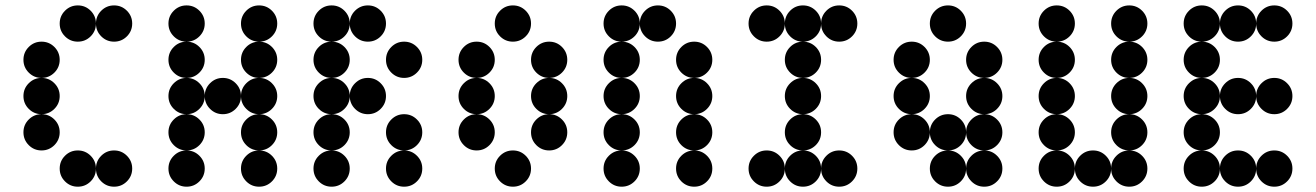

<svg xmlns="http://www.w3.org/2000/svg" viewBox="-20 -704 4962 724"><path d="M341.8 -615.2Q341.8 -586.9 321.8 -566.9Q301.8 -546.9 273.4 -546.9Q245.1 -546.9 225.1 -566.9Q205.1 -586.9 205.1 -615.2Q205.1 -643.6 225.1 -663.6Q245.1 -683.6 273.4 -683.6Q301.8 -683.6 321.8 -663.6Q341.8 -643.6 341.8 -615.2ZM478.5 -615.2Q478.5 -586.9 458.5 -566.9Q438.5 -546.9 410.2 -546.9Q381.8 -546.9 361.8 -566.9Q341.8 -586.9 341.8 -615.2Q341.8 -643.6 361.8 -663.6Q381.8 -683.6 410.2 -683.6Q438.5 -683.6 458.5 -663.6Q478.5 -643.6 478.5 -615.2ZM205.1 -478.5Q205.1 -450.2 185.1 -430.2Q165 -410.2 136.7 -410.2Q108.4 -410.2 88.4 -430.2Q68.4 -450.2 68.4 -478.5Q68.4 -506.8 88.4 -526.9Q108.4 -546.9 136.7 -546.9Q165 -546.9 185.1 -526.9Q205.1 -506.8 205.1 -478.5ZM205.1 -341.8Q205.1 -313.5 185.1 -293.5Q165 -273.4 136.7 -273.4Q108.4 -273.4 88.4 -293.5Q68.4 -313.5 68.4 -341.8Q68.4 -370.1 88.4 -390.1Q108.4 -410.2 136.7 -410.2Q165 -410.2 185.1 -390.1Q205.1 -370.1 205.1 -341.8ZM205.1 -205.1Q205.1 -176.8 185.1 -156.7Q165 -136.7 136.7 -136.7Q108.4 -136.7 88.4 -156.7Q68.4 -176.8 68.4 -205.1Q68.4 -233.4 88.4 -253.4Q108.4 -273.4 136.7 -273.4Q165 -273.4 185.1 -253.4Q205.1 -233.4 205.1 -205.1ZM341.8 -68.4Q341.8 -40 321.8 -20Q301.8 0 273.4 0Q245.1 0 225.1 -20Q205.1 -40 205.1 -68.4Q205.1 -96.7 225.1 -116.7Q245.1 -136.7 273.4 -136.7Q301.8 -136.7 321.8 -116.7Q341.8 -96.7 341.8 -68.4ZM478.5 -68.4Q478.5 -40 458.5 -20Q438.5 0 410.2 0Q381.8 0 361.8 -20Q341.8 -40 341.8 -68.4Q341.8 -96.7 361.8 -116.7Q381.8 -136.7 410.2 -136.7Q438.5 -136.7 458.5 -116.7Q478.5 -96.7 478.5 -68.4Z M752 -615.2Q752 -586.9 731.9 -566.9Q711.9 -546.9 683.6 -546.9Q655.3 -546.9 635.3 -566.9Q615.2 -586.9 615.2 -615.2Q615.2 -643.6 635.3 -663.6Q655.3 -683.6 683.6 -683.6Q711.9 -683.6 731.9 -663.6Q752 -643.6 752 -615.2ZM1025.4 -615.2Q1025.4 -586.9 1005.4 -566.9Q985.4 -546.9 957 -546.9Q928.7 -546.9 908.7 -566.9Q888.7 -586.9 888.7 -615.2Q888.7 -643.6 908.7 -663.6Q928.7 -683.6 957 -683.6Q985.4 -683.6 1005.4 -663.6Q1025.4 -643.6 1025.4 -615.2ZM752 -478.5Q752 -450.2 731.9 -430.2Q711.9 -410.2 683.6 -410.2Q655.3 -410.2 635.3 -430.2Q615.2 -450.2 615.2 -478.5Q615.2 -506.8 635.3 -526.9Q655.3 -546.9 683.6 -546.9Q711.9 -546.9 731.9 -526.9Q752 -506.8 752 -478.5ZM1025.4 -478.5Q1025.4 -450.2 1005.4 -430.2Q985.4 -410.2 957 -410.2Q928.7 -410.2 908.7 -430.2Q888.7 -450.2 888.7 -478.5Q888.7 -506.8 908.7 -526.9Q928.7 -546.9 957 -546.9Q985.4 -546.9 1005.4 -526.9Q1025.4 -506.8 1025.4 -478.5ZM752 -341.8Q752 -313.5 731.9 -293.5Q711.9 -273.4 683.6 -273.4Q655.3 -273.4 635.3 -293.5Q615.2 -313.5 615.2 -341.8Q615.2 -370.1 635.3 -390.1Q655.3 -410.2 683.6 -410.2Q711.9 -410.2 731.9 -390.1Q752 -370.1 752 -341.8ZM888.7 -341.8Q888.7 -313.5 868.7 -293.5Q848.6 -273.4 820.3 -273.4Q792 -273.4 772 -293.5Q752 -313.5 752 -341.8Q752 -370.1 772 -390.1Q792 -410.2 820.3 -410.2Q848.6 -410.2 868.7 -390.1Q888.7 -370.1 888.7 -341.8ZM1025.4 -341.8Q1025.4 -313.5 1005.4 -293.5Q985.4 -273.4 957 -273.4Q928.7 -273.4 908.7 -293.5Q888.7 -313.5 888.7 -341.8Q888.7 -370.1 908.7 -390.1Q928.7 -410.2 957 -410.2Q985.4 -410.2 1005.4 -390.1Q1025.4 -370.1 1025.4 -341.8ZM752 -205.1Q752 -176.8 731.9 -156.7Q711.9 -136.7 683.6 -136.7Q655.3 -136.7 635.3 -156.7Q615.2 -176.8 615.2 -205.1Q615.2 -233.4 635.3 -253.4Q655.3 -273.4 683.6 -273.4Q711.9 -273.4 731.9 -253.4Q752 -233.4 752 -205.1ZM1025.4 -205.1Q1025.4 -176.8 1005.4 -156.7Q985.4 -136.7 957 -136.7Q928.7 -136.7 908.7 -156.7Q888.7 -176.8 888.7 -205.1Q888.7 -233.4 908.7 -253.4Q928.7 -273.4 957 -273.4Q985.4 -273.4 1005.4 -253.4Q1025.4 -233.4 1025.4 -205.1ZM752 -68.4Q752 -40 731.9 -20Q711.9 0 683.6 0Q655.3 0 635.3 -20Q615.2 -40 615.2 -68.4Q615.2 -96.7 635.3 -116.7Q655.3 -136.7 683.6 -136.7Q711.9 -136.7 731.9 -116.7Q752 -96.7 752 -68.4ZM1025.4 -68.4Q1025.4 -40 1005.4 -20Q985.4 0 957 0Q928.7 0 908.7 -20Q888.7 -40 888.7 -68.4Q888.7 -96.7 908.7 -116.7Q928.7 -136.7 957 -136.7Q985.4 -136.7 1005.4 -116.7Q1025.4 -96.7 1025.4 -68.4Z M1298.8 -615.2Q1298.8 -586.9 1278.8 -566.9Q1258.8 -546.9 1230.5 -546.9Q1202.1 -546.9 1182.1 -566.9Q1162.1 -586.9 1162.1 -615.2Q1162.1 -643.6 1182.1 -663.6Q1202.1 -683.6 1230.5 -683.6Q1258.8 -683.6 1278.8 -663.6Q1298.8 -643.6 1298.8 -615.2ZM1435.5 -615.2Q1435.5 -586.9 1415.5 -566.9Q1395.5 -546.9 1367.2 -546.9Q1338.9 -546.9 1318.8 -566.9Q1298.8 -586.9 1298.8 -615.2Q1298.8 -643.6 1318.8 -663.6Q1338.9 -683.6 1367.2 -683.6Q1395.5 -683.6 1415.5 -663.6Q1435.5 -643.6 1435.5 -615.2ZM1298.8 -478.5Q1298.8 -450.2 1278.8 -430.2Q1258.8 -410.2 1230.5 -410.2Q1202.1 -410.2 1182.1 -430.2Q1162.1 -450.2 1162.1 -478.5Q1162.1 -506.8 1182.1 -526.9Q1202.1 -546.9 1230.5 -546.9Q1258.8 -546.9 1278.8 -526.9Q1298.8 -506.8 1298.8 -478.5ZM1572.3 -478.5Q1572.3 -450.2 1552.2 -430.2Q1532.2 -410.2 1503.9 -410.2Q1475.6 -410.2 1455.6 -430.2Q1435.5 -450.2 1435.5 -478.5Q1435.5 -506.8 1455.6 -526.9Q1475.6 -546.9 1503.9 -546.9Q1532.2 -546.9 1552.2 -526.9Q1572.3 -506.8 1572.3 -478.5ZM1298.8 -341.8Q1298.8 -313.5 1278.8 -293.5Q1258.8 -273.4 1230.5 -273.4Q1202.1 -273.4 1182.1 -293.5Q1162.1 -313.5 1162.1 -341.8Q1162.1 -370.1 1182.1 -390.1Q1202.1 -410.2 1230.5 -410.2Q1258.8 -410.2 1278.8 -390.1Q1298.8 -370.1 1298.8 -341.8ZM1435.5 -341.8Q1435.5 -313.5 1415.5 -293.5Q1395.5 -273.4 1367.2 -273.4Q1338.9 -273.4 1318.8 -293.5Q1298.8 -313.5 1298.8 -341.8Q1298.8 -370.1 1318.8 -390.1Q1338.9 -410.2 1367.2 -410.2Q1395.5 -410.2 1415.5 -390.1Q1435.5 -370.1 1435.5 -341.8ZM1298.8 -205.1Q1298.8 -176.8 1278.8 -156.7Q1258.8 -136.7 1230.5 -136.7Q1202.1 -136.7 1182.1 -156.7Q1162.1 -176.8 1162.1 -205.1Q1162.1 -233.4 1182.1 -253.4Q1202.1 -273.4 1230.5 -273.4Q1258.8 -273.4 1278.8 -253.4Q1298.8 -233.4 1298.8 -205.1ZM1572.3 -205.1Q1572.3 -176.8 1552.2 -156.7Q1532.2 -136.7 1503.9 -136.7Q1475.6 -136.7 1455.6 -156.7Q1435.5 -176.8 1435.5 -205.1Q1435.5 -233.4 1455.6 -253.4Q1475.6 -273.4 1503.9 -273.4Q1532.2 -273.4 1552.2 -253.4Q1572.3 -233.4 1572.3 -205.1ZM1298.8 -68.4Q1298.8 -40 1278.8 -20Q1258.8 0 1230.5 0Q1202.1 0 1182.1 -20Q1162.1 -40 1162.1 -68.4Q1162.1 -96.7 1182.1 -116.7Q1202.1 -136.7 1230.5 -136.7Q1258.8 -136.7 1278.8 -116.7Q1298.8 -96.7 1298.8 -68.4ZM1572.3 -68.4Q1572.3 -40 1552.2 -20Q1532.2 0 1503.9 0Q1475.6 0 1455.6 -20Q1435.5 -40 1435.5 -68.4Q1435.5 -96.7 1455.6 -116.7Q1475.6 -136.7 1503.9 -136.7Q1532.2 -136.7 1552.2 -116.7Q1572.3 -96.7 1572.3 -68.4Z M1982.4 -615.2Q1982.4 -586.9 1962.4 -566.9Q1942.4 -546.9 1914.1 -546.9Q1885.7 -546.9 1865.7 -566.9Q1845.7 -586.9 1845.7 -615.2Q1845.7 -643.6 1865.7 -663.6Q1885.7 -683.6 1914.1 -683.6Q1942.4 -683.6 1962.4 -663.6Q1982.4 -643.6 1982.4 -615.2ZM1845.7 -478.5Q1845.7 -450.2 1825.7 -430.2Q1805.7 -410.2 1777.3 -410.2Q1749 -410.2 1729 -430.2Q1709 -450.2 1709 -478.5Q1709 -506.8 1729 -526.9Q1749 -546.9 1777.3 -546.9Q1805.7 -546.9 1825.7 -526.9Q1845.7 -506.8 1845.7 -478.5ZM2119.1 -478.5Q2119.1 -450.2 2099.1 -430.2Q2079.1 -410.2 2050.8 -410.2Q2022.5 -410.2 2002.4 -430.2Q1982.4 -450.2 1982.4 -478.5Q1982.4 -506.8 2002.4 -526.9Q2022.5 -546.9 2050.8 -546.9Q2079.1 -546.9 2099.1 -526.9Q2119.1 -506.8 2119.1 -478.5ZM1845.7 -341.8Q1845.7 -313.5 1825.7 -293.5Q1805.7 -273.4 1777.3 -273.4Q1749 -273.4 1729 -293.5Q1709 -313.5 1709 -341.8Q1709 -370.1 1729 -390.1Q1749 -410.2 1777.3 -410.2Q1805.7 -410.2 1825.7 -390.1Q1845.7 -370.1 1845.7 -341.8ZM2119.1 -341.8Q2119.1 -313.5 2099.1 -293.5Q2079.1 -273.4 2050.8 -273.4Q2022.5 -273.4 2002.4 -293.5Q1982.4 -313.5 1982.4 -341.8Q1982.4 -370.1 2002.4 -390.1Q2022.5 -410.2 2050.8 -410.2Q2079.1 -410.2 2099.1 -390.1Q2119.1 -370.1 2119.1 -341.8ZM1845.7 -205.1Q1845.7 -176.8 1825.7 -156.7Q1805.7 -136.7 1777.3 -136.7Q1749 -136.7 1729 -156.7Q1709 -176.8 1709 -205.1Q1709 -233.4 1729 -253.4Q1749 -273.4 1777.3 -273.4Q1805.7 -273.4 1825.7 -253.4Q1845.7 -233.4 1845.7 -205.1ZM2119.1 -205.1Q2119.1 -176.8 2099.1 -156.7Q2079.1 -136.7 2050.8 -136.7Q2022.5 -136.7 2002.4 -156.7Q1982.4 -176.8 1982.4 -205.1Q1982.4 -233.4 2002.4 -253.4Q2022.5 -273.4 2050.8 -273.4Q2079.1 -273.4 2099.1 -253.4Q2119.1 -233.4 2119.1 -205.1ZM1982.4 -68.4Q1982.4 -40 1962.4 -20Q1942.4 0 1914.1 0Q1885.7 0 1865.7 -20Q1845.7 -40 1845.7 -68.4Q1845.7 -96.7 1865.7 -116.7Q1885.7 -136.7 1914.1 -136.7Q1942.4 -136.7 1962.4 -116.7Q1982.4 -96.7 1982.4 -68.4Z M2392.6 -615.2Q2392.6 -586.9 2372.6 -566.9Q2352.5 -546.9 2324.2 -546.9Q2295.9 -546.9 2275.9 -566.9Q2255.9 -586.9 2255.9 -615.2Q2255.9 -643.6 2275.9 -663.6Q2295.9 -683.6 2324.2 -683.6Q2352.5 -683.6 2372.6 -663.6Q2392.6 -643.6 2392.6 -615.2ZM2529.3 -615.2Q2529.3 -586.9 2509.3 -566.9Q2489.3 -546.9 2460.9 -546.9Q2432.6 -546.9 2412.6 -566.9Q2392.6 -586.9 2392.6 -615.2Q2392.6 -643.6 2412.6 -663.6Q2432.6 -683.6 2460.9 -683.6Q2489.3 -683.6 2509.3 -663.6Q2529.3 -643.6 2529.3 -615.2ZM2392.6 -478.5Q2392.6 -450.2 2372.6 -430.2Q2352.5 -410.2 2324.2 -410.2Q2295.9 -410.2 2275.9 -430.2Q2255.9 -450.2 2255.9 -478.5Q2255.9 -506.8 2275.9 -526.9Q2295.9 -546.9 2324.2 -546.9Q2352.5 -546.9 2372.6 -526.9Q2392.6 -506.8 2392.6 -478.5ZM2666 -478.5Q2666 -450.2 2646 -430.2Q2626 -410.2 2597.7 -410.2Q2569.3 -410.2 2549.3 -430.2Q2529.3 -450.2 2529.3 -478.5Q2529.3 -506.8 2549.3 -526.9Q2569.3 -546.9 2597.7 -546.9Q2626 -546.9 2646 -526.9Q2666 -506.8 2666 -478.5ZM2392.6 -341.8Q2392.6 -313.5 2372.6 -293.5Q2352.5 -273.4 2324.2 -273.4Q2295.9 -273.4 2275.9 -293.5Q2255.9 -313.5 2255.9 -341.8Q2255.9 -370.1 2275.9 -390.1Q2295.9 -410.2 2324.2 -410.2Q2352.5 -410.2 2372.6 -390.1Q2392.6 -370.1 2392.6 -341.8ZM2666 -341.8Q2666 -313.5 2646 -293.5Q2626 -273.4 2597.7 -273.4Q2569.3 -273.4 2549.3 -293.5Q2529.3 -313.5 2529.3 -341.8Q2529.3 -370.1 2549.3 -390.1Q2569.3 -410.2 2597.7 -410.2Q2626 -410.2 2646 -390.1Q2666 -370.1 2666 -341.8ZM2392.6 -205.1Q2392.6 -176.8 2372.6 -156.7Q2352.5 -136.7 2324.2 -136.7Q2295.9 -136.7 2275.9 -156.7Q2255.9 -176.8 2255.9 -205.1Q2255.9 -233.4 2275.9 -253.4Q2295.9 -273.4 2324.2 -273.4Q2352.5 -273.4 2372.6 -253.4Q2392.6 -233.4 2392.6 -205.1ZM2666 -205.1Q2666 -176.8 2646 -156.7Q2626 -136.7 2597.7 -136.7Q2569.3 -136.7 2549.3 -156.7Q2529.3 -176.8 2529.3 -205.1Q2529.3 -233.4 2549.3 -253.4Q2569.3 -273.4 2597.7 -273.4Q2626 -273.4 2646 -253.4Q2666 -233.4 2666 -205.1ZM2392.6 -68.4Q2392.6 -40 2372.6 -20Q2352.5 0 2324.2 0Q2295.9 0 2275.9 -20Q2255.9 -40 2255.9 -68.4Q2255.9 -96.7 2275.9 -116.7Q2295.9 -136.7 2324.2 -136.7Q2352.5 -136.7 2372.6 -116.7Q2392.6 -96.7 2392.6 -68.4ZM2666 -68.4Q2666 -40 2646 -20Q2626 0 2597.7 0Q2569.3 0 2549.3 -20Q2529.3 -40 2529.3 -68.4Q2529.3 -96.7 2549.3 -116.7Q2569.3 -136.7 2597.7 -136.7Q2626 -136.7 2646 -116.7Q2666 -96.7 2666 -68.4Z M2939.5 -615.2Q2939.5 -586.9 2919.4 -566.9Q2899.4 -546.9 2871.1 -546.9Q2842.8 -546.9 2822.8 -566.9Q2802.7 -586.9 2802.7 -615.2Q2802.7 -643.6 2822.8 -663.6Q2842.8 -683.6 2871.1 -683.6Q2899.4 -683.6 2919.4 -663.6Q2939.5 -643.6 2939.5 -615.2ZM3076.2 -615.2Q3076.2 -586.9 3056.2 -566.9Q3036.1 -546.9 3007.8 -546.9Q2979.5 -546.9 2959.5 -566.9Q2939.5 -586.9 2939.5 -615.2Q2939.5 -643.6 2959.5 -663.6Q2979.5 -683.6 3007.8 -683.6Q3036.1 -683.6 3056.2 -663.6Q3076.2 -643.6 3076.2 -615.2ZM3212.9 -615.2Q3212.9 -586.9 3192.9 -566.9Q3172.9 -546.9 3144.5 -546.9Q3116.2 -546.9 3096.2 -566.9Q3076.2 -586.9 3076.2 -615.2Q3076.2 -643.6 3096.2 -663.6Q3116.2 -683.6 3144.5 -683.6Q3172.9 -683.6 3192.9 -663.6Q3212.9 -643.6 3212.9 -615.2ZM3076.2 -478.5Q3076.2 -450.2 3056.2 -430.2Q3036.1 -410.2 3007.8 -410.2Q2979.5 -410.2 2959.5 -430.2Q2939.5 -450.2 2939.5 -478.5Q2939.5 -506.8 2959.5 -526.9Q2979.5 -546.9 3007.8 -546.9Q3036.1 -546.9 3056.2 -526.9Q3076.2 -506.8 3076.2 -478.5ZM3076.2 -341.8Q3076.2 -313.5 3056.2 -293.5Q3036.1 -273.4 3007.8 -273.4Q2979.5 -273.4 2959.5 -293.5Q2939.5 -313.5 2939.5 -341.8Q2939.5 -370.1 2959.5 -390.1Q2979.5 -410.2 3007.8 -410.2Q3036.1 -410.2 3056.2 -390.1Q3076.2 -370.1 3076.2 -341.8ZM3076.2 -205.1Q3076.2 -176.8 3056.2 -156.7Q3036.1 -136.7 3007.8 -136.7Q2979.5 -136.7 2959.5 -156.7Q2939.5 -176.8 2939.5 -205.1Q2939.5 -233.4 2959.5 -253.4Q2979.5 -273.4 3007.8 -273.4Q3036.1 -273.4 3056.2 -253.4Q3076.2 -233.4 3076.2 -205.1ZM2939.5 -68.4Q2939.5 -40 2919.4 -20Q2899.4 0 2871.1 0Q2842.8 0 2822.8 -20Q2802.7 -40 2802.7 -68.4Q2802.7 -96.7 2822.8 -116.7Q2842.8 -136.7 2871.1 -136.7Q2899.4 -136.7 2919.4 -116.7Q2939.5 -96.7 2939.5 -68.4ZM3076.2 -68.4Q3076.2 -40 3056.2 -20Q3036.1 0 3007.8 0Q2979.5 0 2959.5 -20Q2939.5 -40 2939.5 -68.4Q2939.5 -96.7 2959.5 -116.7Q2979.5 -136.7 3007.8 -136.7Q3036.1 -136.7 3056.2 -116.7Q3076.2 -96.7 3076.2 -68.4ZM3212.9 -68.4Q3212.9 -40 3192.9 -20Q3172.9 0 3144.5 0Q3116.2 0 3096.2 -20Q3076.2 -40 3076.2 -68.4Q3076.2 -96.7 3096.2 -116.7Q3116.2 -136.7 3144.5 -136.7Q3172.9 -136.7 3192.9 -116.7Q3212.9 -96.7 3212.9 -68.4Z M3623 -615.2Q3623 -586.9 3603 -566.9Q3583 -546.9 3554.7 -546.9Q3526.4 -546.9 3506.3 -566.9Q3486.3 -586.9 3486.3 -615.2Q3486.3 -643.6 3506.3 -663.6Q3526.4 -683.6 3554.7 -683.6Q3583 -683.6 3603 -663.6Q3623 -643.6 3623 -615.2ZM3486.3 -478.5Q3486.3 -450.2 3466.3 -430.2Q3446.3 -410.2 3418 -410.2Q3389.6 -410.2 3369.6 -430.2Q3349.6 -450.2 3349.6 -478.5Q3349.6 -506.8 3369.6 -526.9Q3389.6 -546.9 3418 -546.9Q3446.3 -546.9 3466.3 -526.9Q3486.3 -506.8 3486.3 -478.5ZM3759.8 -478.5Q3759.8 -450.2 3739.7 -430.2Q3719.7 -410.2 3691.4 -410.2Q3663.1 -410.2 3643.1 -430.2Q3623 -450.2 3623 -478.5Q3623 -506.8 3643.1 -526.9Q3663.1 -546.9 3691.4 -546.9Q3719.7 -546.9 3739.7 -526.9Q3759.8 -506.8 3759.8 -478.5ZM3486.3 -341.8Q3486.3 -313.5 3466.3 -293.5Q3446.3 -273.4 3418 -273.4Q3389.6 -273.4 3369.6 -293.5Q3349.6 -313.5 3349.6 -341.8Q3349.6 -370.1 3369.6 -390.1Q3389.6 -410.2 3418 -410.2Q3446.3 -410.2 3466.3 -390.1Q3486.3 -370.1 3486.3 -341.8ZM3759.8 -341.8Q3759.8 -313.5 3739.7 -293.5Q3719.7 -273.4 3691.4 -273.4Q3663.1 -273.4 3643.1 -293.5Q3623 -313.5 3623 -341.8Q3623 -370.1 3643.1 -390.1Q3663.1 -410.2 3691.4 -410.2Q3719.7 -410.2 3739.7 -390.1Q3759.8 -370.1 3759.8 -341.8ZM3486.3 -205.1Q3486.3 -176.8 3466.3 -156.7Q3446.3 -136.7 3418 -136.7Q3389.6 -136.7 3369.6 -156.7Q3349.6 -176.8 3349.6 -205.1Q3349.6 -233.4 3369.6 -253.4Q3389.6 -273.4 3418 -273.4Q3446.3 -273.4 3466.3 -253.4Q3486.3 -233.4 3486.3 -205.1ZM3623 -205.1Q3623 -176.8 3603 -156.7Q3583 -136.7 3554.7 -136.7Q3526.4 -136.7 3506.3 -156.7Q3486.3 -176.8 3486.3 -205.1Q3486.3 -233.4 3506.3 -253.4Q3526.4 -273.4 3554.7 -273.4Q3583 -273.4 3603 -253.4Q3623 -233.4 3623 -205.1ZM3759.8 -205.1Q3759.8 -176.8 3739.7 -156.7Q3719.7 -136.7 3691.4 -136.7Q3663.1 -136.7 3643.1 -156.7Q3623 -176.8 3623 -205.1Q3623 -233.4 3643.1 -253.4Q3663.1 -273.4 3691.4 -273.4Q3719.7 -273.4 3739.7 -253.4Q3759.8 -233.4 3759.8 -205.1ZM3623 -68.4Q3623 -40 3603 -20Q3583 0 3554.7 0Q3526.4 0 3506.3 -20Q3486.3 -40 3486.3 -68.4Q3486.3 -96.7 3506.3 -116.7Q3526.4 -136.7 3554.7 -136.7Q3583 -136.7 3603 -116.7Q3623 -96.7 3623 -68.4ZM3759.8 -68.4Q3759.8 -40 3739.7 -20Q3719.7 0 3691.4 0Q3663.1 0 3643.1 -20Q3623 -40 3623 -68.4Q3623 -96.7 3643.1 -116.7Q3663.1 -136.7 3691.4 -136.7Q3719.7 -136.7 3739.7 -116.7Q3759.8 -96.7 3759.8 -68.4Z M4033.2 -615.2Q4033.2 -586.9 4013.2 -566.9Q3993.2 -546.9 3964.8 -546.9Q3936.5 -546.9 3916.5 -566.9Q3896.5 -586.9 3896.5 -615.2Q3896.5 -643.6 3916.5 -663.6Q3936.5 -683.6 3964.8 -683.6Q3993.2 -683.6 4013.2 -663.6Q4033.2 -643.6 4033.2 -615.2ZM4306.6 -615.2Q4306.6 -586.9 4286.6 -566.9Q4266.6 -546.9 4238.3 -546.9Q4210 -546.9 4189.9 -566.9Q4169.9 -586.9 4169.9 -615.2Q4169.9 -643.6 4189.9 -663.6Q4210 -683.6 4238.3 -683.6Q4266.6 -683.6 4286.6 -663.6Q4306.6 -643.6 4306.6 -615.2ZM4033.2 -478.5Q4033.2 -450.2 4013.2 -430.2Q3993.2 -410.2 3964.8 -410.2Q3936.5 -410.2 3916.5 -430.2Q3896.5 -450.2 3896.5 -478.5Q3896.5 -506.8 3916.5 -526.9Q3936.5 -546.9 3964.8 -546.9Q3993.2 -546.9 4013.2 -526.9Q4033.2 -506.8 4033.2 -478.5ZM4306.6 -478.5Q4306.6 -450.2 4286.6 -430.2Q4266.6 -410.2 4238.3 -410.2Q4210 -410.2 4189.9 -430.2Q4169.9 -450.2 4169.9 -478.5Q4169.9 -506.8 4189.9 -526.9Q4210 -546.9 4238.3 -546.9Q4266.6 -546.9 4286.6 -526.9Q4306.6 -506.8 4306.6 -478.5ZM4033.2 -341.8Q4033.2 -313.5 4013.2 -293.5Q3993.2 -273.4 3964.8 -273.4Q3936.5 -273.4 3916.5 -293.5Q3896.5 -313.5 3896.5 -341.8Q3896.5 -370.1 3916.5 -390.1Q3936.5 -410.2 3964.8 -410.2Q3993.2 -410.2 4013.2 -390.1Q4033.2 -370.1 4033.2 -341.8ZM4306.6 -341.8Q4306.6 -313.5 4286.6 -293.5Q4266.6 -273.4 4238.3 -273.4Q4210 -273.4 4189.9 -293.5Q4169.9 -313.5 4169.9 -341.8Q4169.9 -370.1 4189.9 -390.1Q4210 -410.2 4238.3 -410.2Q4266.6 -410.2 4286.6 -390.1Q4306.6 -370.1 4306.6 -341.8ZM4033.2 -205.1Q4033.2 -176.8 4013.2 -156.7Q3993.2 -136.7 3964.8 -136.7Q3936.5 -136.7 3916.5 -156.7Q3896.5 -176.8 3896.5 -205.1Q3896.5 -233.4 3916.5 -253.4Q3936.5 -273.4 3964.8 -273.4Q3993.2 -273.4 4013.2 -253.4Q4033.2 -233.4 4033.2 -205.1ZM4306.6 -205.1Q4306.6 -176.8 4286.6 -156.7Q4266.6 -136.7 4238.3 -136.7Q4210 -136.7 4189.9 -156.7Q4169.9 -176.8 4169.9 -205.1Q4169.9 -233.4 4189.9 -253.4Q4210 -273.4 4238.3 -273.4Q4266.6 -273.4 4286.6 -253.4Q4306.6 -233.4 4306.6 -205.1ZM4033.2 -68.4Q4033.2 -40 4013.2 -20Q3993.2 0 3964.8 0Q3936.5 0 3916.5 -20Q3896.5 -40 3896.5 -68.4Q3896.5 -96.7 3916.5 -116.7Q3936.5 -136.7 3964.8 -136.7Q3993.2 -136.7 4013.2 -116.7Q4033.2 -96.7 4033.2 -68.4ZM4169.9 -68.4Q4169.9 -40 4149.9 -20Q4129.9 0 4101.6 0Q4073.2 0 4053.2 -20Q4033.2 -40 4033.2 -68.4Q4033.2 -96.7 4053.2 -116.7Q4073.2 -136.7 4101.6 -136.7Q4129.9 -136.7 4149.9 -116.7Q4169.9 -96.7 4169.9 -68.4ZM4306.6 -68.4Q4306.6 -40 4286.6 -20Q4266.6 0 4238.3 0Q4210 0 4189.9 -20Q4169.9 -40 4169.9 -68.4Q4169.9 -96.7 4189.9 -116.7Q4210 -136.7 4238.3 -136.7Q4266.6 -136.7 4286.6 -116.7Q4306.6 -96.7 4306.6 -68.4Z M4580.1 -615.2Q4580.1 -586.9 4560.1 -566.9Q4540 -546.9 4511.7 -546.9Q4483.4 -546.9 4463.4 -566.9Q4443.4 -586.9 4443.4 -615.2Q4443.4 -643.6 4463.4 -663.6Q4483.4 -683.6 4511.7 -683.6Q4540 -683.6 4560.1 -663.6Q4580.1 -643.6 4580.1 -615.2ZM4716.8 -615.2Q4716.8 -586.9 4696.8 -566.9Q4676.8 -546.9 4648.4 -546.9Q4620.1 -546.9 4600.1 -566.9Q4580.1 -586.9 4580.1 -615.2Q4580.1 -643.6 4600.1 -663.6Q4620.1 -683.6 4648.4 -683.6Q4676.8 -683.6 4696.8 -663.6Q4716.8 -643.6 4716.8 -615.2ZM4853.5 -615.2Q4853.5 -586.9 4833.5 -566.9Q4813.5 -546.9 4785.2 -546.9Q4756.8 -546.9 4736.8 -566.9Q4716.8 -586.9 4716.8 -615.2Q4716.8 -643.6 4736.8 -663.6Q4756.8 -683.6 4785.2 -683.6Q4813.5 -683.6 4833.5 -663.6Q4853.5 -643.6 4853.5 -615.2ZM4580.1 -478.5Q4580.1 -450.2 4560.1 -430.2Q4540 -410.2 4511.7 -410.2Q4483.4 -410.2 4463.4 -430.2Q4443.4 -450.2 4443.4 -478.5Q4443.4 -506.8 4463.4 -526.9Q4483.4 -546.9 4511.7 -546.9Q4540 -546.9 4560.1 -526.9Q4580.1 -506.8 4580.1 -478.5ZM4580.1 -341.8Q4580.1 -313.5 4560.1 -293.5Q4540 -273.4 4511.7 -273.4Q4483.4 -273.4 4463.4 -293.5Q4443.4 -313.5 4443.4 -341.8Q4443.4 -370.1 4463.4 -390.1Q4483.4 -410.2 4511.7 -410.2Q4540 -410.2 4560.1 -390.1Q4580.1 -370.1 4580.1 -341.8ZM4716.8 -341.8Q4716.8 -313.5 4696.8 -293.5Q4676.8 -273.4 4648.4 -273.4Q4620.1 -273.4 4600.1 -293.5Q4580.1 -313.5 4580.1 -341.8Q4580.1 -370.1 4600.1 -390.1Q4620.1 -410.2 4648.4 -410.2Q4676.8 -410.2 4696.8 -390.1Q4716.8 -370.1 4716.8 -341.8ZM4853.5 -341.8Q4853.5 -313.5 4833.5 -293.5Q4813.5 -273.4 4785.2 -273.4Q4756.8 -273.4 4736.8 -293.5Q4716.8 -313.5 4716.8 -341.8Q4716.8 -370.1 4736.8 -390.1Q4756.8 -410.2 4785.2 -410.2Q4813.5 -410.2 4833.5 -390.1Q4853.5 -370.1 4853.5 -341.8ZM4580.1 -205.1Q4580.1 -176.8 4560.1 -156.7Q4540 -136.7 4511.7 -136.7Q4483.4 -136.7 4463.4 -156.7Q4443.4 -176.8 4443.4 -205.1Q4443.4 -233.4 4463.4 -253.4Q4483.4 -273.4 4511.7 -273.4Q4540 -273.4 4560.1 -253.4Q4580.1 -233.4 4580.1 -205.1ZM4580.1 -68.4Q4580.1 -40 4560.1 -20Q4540 0 4511.7 0Q4483.4 0 4463.4 -20Q4443.4 -40 4443.4 -68.4Q4443.4 -96.7 4463.4 -116.7Q4483.4 -136.7 4511.7 -136.7Q4540 -136.7 4560.1 -116.7Q4580.1 -96.7 4580.1 -68.4ZM4716.8 -68.4Q4716.8 -40 4696.8 -20Q4676.8 0 4648.4 0Q4620.1 0 4600.1 -20Q4580.1 -40 4580.1 -68.4Q4580.1 -96.7 4600.1 -116.7Q4620.1 -136.7 4648.4 -136.7Q4676.8 -136.7 4696.8 -116.7Q4716.8 -96.7 4716.8 -68.4ZM4853.5 -68.4Q4853.5 -40 4833.5 -20Q4813.5 0 4785.2 0Q4756.8 0 4736.8 -20Q4716.8 -40 4716.8 -68.4Q4716.8 -96.7 4736.8 -116.7Q4756.8 -136.7 4785.2 -136.7Q4813.5 -136.7 4833.5 -116.7Q4853.5 -96.7 4853.5 -68.4Z"/></svg>

Font: DatDot
Style: Bold
Weight: 700
Designer: GGBot
Version: 1.00